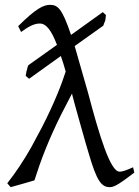

<svg xmlns="http://www.w3.org/2000/svg" viewBox="-20 -757 574 792"><path d="M186 -737C160 -737 128 -722 55 -649L67 -625C93 -644 118 -660 144 -660C172 -660 193 -629 215 -572L97 -488C94 -481 92 -476 92 -472L89 -462C88 -457 88 -455 86 -444L100 -432L231 -526C238 -506 245 -484 251 -462C236 -414 204 -331 152 -230L108 -148C79 -97 45 -45 10 -1L24 15C34 13 122 -13 122 -13C149 -98 181 -182 234 -288L277 -371C278 -369 278 -368 278 -366C278 -362 343 -131 346 -124C379 -11 398 15 433 15C453 15 476 -1 534 -45L529 -67L508 -58C488 -50 480 -49 473 -49C435 -49 390 -197 343 -375L288 -567L406 -651C416 -681 413 -659 417 -695L404 -707L273 -613C236 -723 218 -737 186 -737Z"/></svg>

Font: Temporarium
Style: Regular
Weight: 400
Version: Version 1.1